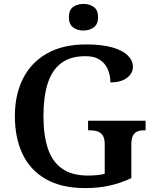

<svg xmlns="http://www.w3.org/2000/svg" viewBox="-20 -951 788 981"><path d="M415 10Q294 10 214 -36Q134 -82 95 -164.5Q56 -247 56 -358Q56 -466 97 -548.5Q138 -631 219.5 -677.5Q301 -724 420 -724Q500 -724 553 -709Q606 -694 632.5 -668Q659 -642 659 -610Q659 -576 628.5 -553Q598 -530 544 -530Q544 -567 530.5 -597.5Q517 -628 489.5 -646Q462 -664 417 -664Q339 -664 292 -628Q245 -592 223.5 -524Q202 -456 202 -358Q202 -260 224.5 -192.5Q247 -125 297 -89.5Q347 -54 430 -54Q453 -54 474.5 -56Q496 -58 515 -63V-215Q515 -243 505.5 -258Q496 -273 479.5 -279Q463 -285 440 -285H430V-334H724V-285H714Q694 -285 680 -278.5Q666 -272 658.5 -256.5Q651 -241 651 -211V-41Q596 -15 539 -2.5Q482 10 415 10ZM406 -795Q375 -795 353.5 -811Q332 -827 332 -863Q332 -900 353.5 -915.5Q375 -931 407 -931Q437 -931 459 -915.5Q481 -900 481 -863Q481 -827 459 -811Q437 -795 406 -795Z"/></svg>

Font: Noto Serif Armenian SemiBold
Style: Regular
Weight: 600
Version: Version 2.007